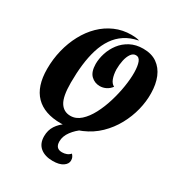

<svg xmlns="http://www.w3.org/2000/svg" viewBox="-220 -840 1145 1237"><g transform="rotate(30 353.0 -221.0)"><path d="M283.3 22Q160.3 22 96.2 -43.3Q32 -108.7 32 -238.7Q32 -311.3 48.7 -379.2Q65.3 -447 96.7 -505.5Q128 -564 172.3 -607.5Q216.7 -651 272.7 -675.5Q328.7 -700 394 -700Q408.3 -700 422.3 -698.7Q436.3 -697.3 451.3 -693.3V-691.3Q395.7 -680.3 354.5 -653.3Q313.3 -626.3 285.2 -585Q257 -543.7 240.3 -490Q223.7 -436.3 216.2 -372.8Q208.7 -309.3 208.7 -238Q208.7 -135.3 235.5 -93Q262.3 -50.7 312.3 -50.7Q353.7 -50.7 388 -81.5Q422.3 -112.3 449 -163Q475.7 -213.7 493.8 -273.7Q512 -333.7 521.3 -392.8Q530.7 -452 530 -499.3Q529.3 -546 519 -573.3Q508.7 -600.7 484.7 -600.7Q463.3 -600.7 448.8 -579.8Q434.3 -559 427.3 -526.5Q420.3 -494 420.3 -457.7Q421.7 -420 432 -392.2Q442.3 -364.3 463.3 -354Q447.7 -332.7 425.8 -322Q404 -311.3 380.7 -311.3Q342 -311.3 314.8 -337.7Q287.7 -364 287 -422Q287 -461.7 300.3 -503.5Q313.7 -545.3 340.8 -581.2Q368 -617 409.2 -638.8Q450.3 -660.7 504.7 -660.7Q566.7 -660.7 607.5 -632.2Q648.3 -603.7 669.2 -553.3Q690 -503 690.7 -436.7Q692 -376.3 676.2 -312.5Q660.3 -248.7 627.7 -189Q595 -129.3 546 -81.8Q497 -34.3 431.3 -6.2Q365.7 22 283.3 22ZM359 258Q300.7 258 266.3 229.7Q232 201.3 232 147Q232 102 254 68.3Q276 34.7 311.3 12.2Q346.7 -10.3 385.7 -22L427.3 -16.3V-10.7Q388.7 14.7 361.3 51.2Q334 87.7 334 126.7Q334 179.7 383.3 179.7Q401 179.7 416.7 173.7Q432.3 167.7 443.7 154.7Q452.7 164.7 456.8 173.8Q461 183 461 197Q461 221.7 434.7 239.8Q408.3 258 359 258Z"/></g></svg>

Font: Sansita Swashed Light
Style: Regular
Weight: 300
Designer: Pablo Cosgaya
Foundry: Omnibus-Type
Version: Version 1.003